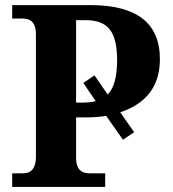

<svg xmlns="http://www.w3.org/2000/svg" viewBox="-20 -734 678 754"><path d="M452.1 -293 506.8 -214.8 462.9 -185.1 397 -278.8Q357.9 -272.9 313 -272.9H278.8V-112.8Q278.8 -53.2 332 -53.2H393.1V0H27.8V-53.2H69.8Q121.1 -53.2 121.1 -118.2V-600.1Q121.1 -661.1 69.8 -661.1H27.8V-713.9H335Q607.9 -713.9 607.9 -502Q607.9 -344.7 452.1 -293ZM278.8 -331.1H303.2Q333.5 -331.1 356 -336.9L307.1 -408.2L351.1 -438L402.8 -362.8Q439.9 -399.4 439.9 -498Q439.9 -581.1 411.4 -617.9Q382.8 -654.8 317.9 -654.8H278.8Z"/></svg>

Font: Droid Serif
Style: Bold
Weight: 700
Designer: Monotype Design team
Foundry: Monotype Imaging Inc.
Version: Version 1.03